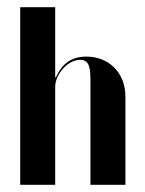

<svg xmlns="http://www.w3.org/2000/svg" viewBox="-20 -515 403 535"><path d="M135.8 -299.3H133.8V-329.3V-495H36.3V0H133.8V-273.3Q133.8 -286.3 139.8 -299.5Q145.8 -312.8 155.6 -323.8Q165.5 -334.8 177.9 -341.5Q190.3 -348.3 203.8 -348.3Q218.8 -348.3 225.4 -336.6Q232 -325 232 -294V0H329.5V-244.8Q329.5 -270.5 321.3 -291.3Q313 -312 298.6 -326.5Q284.3 -341 264.4 -349.1Q244.5 -357.3 220.8 -357.3Q190 -357.3 169.3 -342.9Q148.5 -328.5 135.8 -299.3Z"/></svg>

Font: Moniqa Black
Style: Regular
Weight: 900
Designer: Rajesh Rajput
Foundry: Rajesh Rajput
Version: Version 1.000